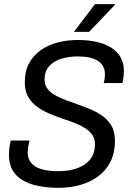

<svg xmlns="http://www.w3.org/2000/svg" viewBox="-20 -890 630 922"><path d="M262 12Q210 12 166.5 3.5Q123 -5 90.5 -23.5Q58 -42 40.5 -72.5Q23 -103 23 -146Q23 -160 25 -179Q27 -198 32 -215H122Q118 -201 116 -186.5Q114 -172 113 -159Q113 -126 131 -106Q149 -86 181.5 -77Q214 -68 258 -68Q300 -68 332.5 -76.5Q365 -85 388.5 -101.5Q412 -118 424 -142Q436 -166 436 -197Q436 -224 423.5 -242Q411 -260 389.5 -274Q368 -288 341 -298.5Q314 -309 284 -319Q251 -330 218 -344Q185 -358 158 -377.5Q131 -397 115 -425.5Q99 -454 99 -495Q99 -549 120 -587Q141 -625 177 -650Q213 -675 258.5 -686.5Q304 -698 354 -698Q403 -698 443.5 -689Q484 -680 513.5 -661.5Q543 -643 559 -615Q575 -587 575 -548Q575 -537 573.5 -523.5Q572 -510 568 -491H478Q482 -507 483 -516.5Q484 -526 484 -533Q484 -576 450.5 -597.5Q417 -619 353 -619Q310 -619 273.5 -607.5Q237 -596 215.5 -571.5Q194 -547 194 -509Q194 -486 204.5 -469Q215 -452 233 -440Q251 -428 275 -418Q299 -408 325 -399Q360 -386 396.5 -372.5Q433 -359 464 -339Q495 -319 513.5 -289Q532 -259 532 -214Q532 -157 511 -114.5Q490 -72 452.5 -44Q415 -16 366 -2Q317 12 262 12ZM335 -737 436 -870H531V-866L408 -737Z"/></svg>

Font: Archivo SemiCondensed
Style: Italic
Weight: 400
Width: 4
Italic angle: -10°
Designer: Hector Gatti
Foundry: Omnibus-Type
Version: Version 2.001